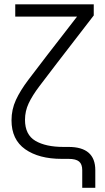

<svg xmlns="http://www.w3.org/2000/svg" viewBox="-20 -748 495 904"><path d="M367.2 136.2V53.2Q367.2 24.9 352.3 12.5Q337.4 0 302.7 0H270.5Q163.1 0 98.6 -45.4Q34.2 -90.8 34.2 -181.6Q34.2 -232.4 54.9 -277.3Q75.7 -322.3 114 -372.8Q152.3 -423.3 203.6 -490.2L271 -577.1Q289.1 -600.1 306.9 -623.5Q324.7 -647 342.8 -669.9H51.8V-727.5H421.4V-675.3L247.1 -449.2Q199.2 -386.7 165.8 -342.5Q132.3 -298.3 115 -261.5Q97.7 -224.6 97.7 -184.1Q97.7 -113.8 146.5 -85Q195.3 -56.2 278.8 -56.2H302.7Q428.7 -56.2 428.7 53.2V136.2Z"/></svg>

Font: Inter Display Light
Style: Regular
Weight: 300
Designer: Rasmus Andersson
Foundry: rsms
Version: Version 4.000;git-a52131595